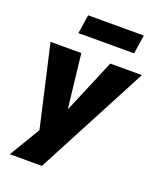

<svg xmlns="http://www.w3.org/2000/svg" viewBox="-162 -822 915 1102"><g transform="rotate(20 295.0 -271.5)"><path d="M33 180 156 -25 157 42 32 -506H220L257 -181H260L397 -506H590L229 180ZM165 -608 183 -723H523L505 -608Z"/></g></svg>

Font: Nunito Sans 7pt SemiCondensed Black
Style: Italic
Weight: 900
Width: 4
Italic angle: -9°
Designer: Vernon Adams
Foundry: Vernon Adams
Version: Version 3.101;gftools[0.9.27]